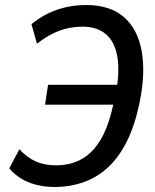

<svg xmlns="http://www.w3.org/2000/svg" viewBox="-20 -734 617 763"><path d="M198 9Q140 9 94 -9.5Q48 -28 17 -65L57 -141Q87 -108 122 -92.5Q157 -77 203 -77Q264 -77 310 -105Q356 -133 387 -191.5Q418 -250 435 -344L457 -318H159L171 -397H473L440 -361Q457 -451 446 -510.5Q435 -570 400 -599Q365 -628 307 -628Q258 -628 213.5 -611Q169 -594 127 -560L105 -638Q137 -664 171 -680.5Q205 -697 243 -705.5Q281 -714 322 -714Q417 -714 472 -666.5Q527 -619 543 -531Q559 -443 534 -323Q516 -237 485 -174Q454 -111 411 -70.5Q368 -30 313.5 -10.5Q259 9 198 9Z"/></svg>

Font: Nunito Sans 10pt Condensed SemiBold
Style: Italic
Weight: 600
Width: 3
Italic angle: -9°
Designer: Vernon Adams
Foundry: Vernon Adams
Version: Version 3.101;gftools[0.9.27]